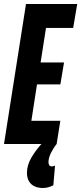

<svg xmlns="http://www.w3.org/2000/svg" viewBox="-35 -720 406 960"><path d="M-15 0 95 -700H351.2L330.8 -580.2H195L168 -407.6H285.2L266.8 -298H150L121.8 -116H266.6L248.2 0ZM178.4 -7 248.2 0Q232.2 19.6 219.8 44.6Q207.4 69.6 207.4 90.8Q207.4 100.2 211.5 106.1Q215.6 112 223.2 112Q228.2 112 233 110.7Q237.8 109.4 240.2 108.2L231.6 206.6Q219.6 212.6 206.7 216.3Q193.8 220 178.6 220Q156 220 138 211.7Q120 203.4 109.9 186.4Q99.8 169.4 99.8 144.4Q99.8 106.2 121.8 68.3Q143.8 30.4 178.4 -7Z"/></svg>

Font: Georama ExtraCondensed Thin
Style: Italic
Weight: 100
Width: 2
Italic angle: -9°
Designer: Jean-Baptiste Levee
Foundry: Production Type
Version: Version 1.001